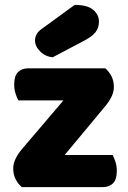

<svg xmlns="http://www.w3.org/2000/svg" viewBox="-20 -764 521 784"><path d="M69 0Q53 -14 43.5 -33Q34 -52 34 -76Q34 -96 43.5 -115.5Q53 -135 67 -152L239 -354H55Q49 -365 43.5 -382Q38 -399 38 -419Q38 -454 53.5 -469.5Q69 -485 95 -485H410Q426 -471 435.5 -452Q445 -433 445 -409Q445 -389 435.5 -369.5Q426 -350 412 -333L244 -131H440Q446 -120 451.5 -103Q457 -86 457 -66Q457 -31 441.5 -15.5Q426 0 400 0ZM285 -744Q337 -744 360.5 -724Q384 -704 384 -676Q384 -650 370 -632.5Q356 -615 324 -598L195 -530Q165 -533 144 -554Q123 -575 123 -599Q123 -611 129 -623Q135 -635 149 -645Z"/></svg>

Font: Baloo Bhaina
Style: Regular
Weight: 400
Designer: Manish Minz, Shuchita Grover and Ek Type
Foundry: Ek Type
Version: Version 1.443;PS 1.000;hotconv 16.6.51;makeotf.lib2.5.65220;